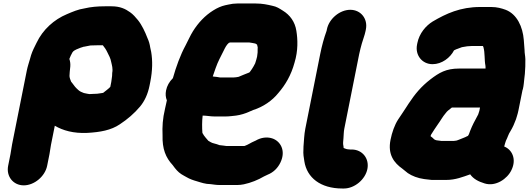

<svg xmlns="http://www.w3.org/2000/svg" viewBox="-20 -821 3029 1098"><path d="M497 -561C508.4 -561 524.6 -562 535.2 -562H568.2C578.1 -549.6 586.4 -537.9 593.4 -523C602.7 -503.2 611.9 -489.6 616 -466C619.9 -448.2 626.6 -428.6 621.7 -404C621.4 -390.8 621.3 -382.4 618.5 -368C617.9 -362 617.2 -356.7 616.3 -352L610.7 -324C598.8 -311.5 580.6 -298.9 569.9 -290L557.5 -288C542.8 -285.2 529.3 -284 512.7 -284C505.2 -283.3 498.2 -283 491.5 -283C487.6 -283.7 483.4 -284.3 478.9 -285L459.7 -289C448 -293.2 436 -298.4 428.1 -306C412.3 -320 405.2 -328.8 393.1 -346L386.7 -354C382.9 -363.4 377.9 -375.2 377.3 -387L377.5 -388C378.3 -395.3 378.7 -402.7 378.8 -410L382 -441C383.1 -456.3 381.3 -470.7 376.6 -484C381.1 -497.1 387.8 -509.3 394 -521C394.8 -521.7 395.3 -522.3 395.4 -523C404.6 -536.1 426.7 -541.8 440.4 -548L453.2 -552C455.5 -553.3 458.3 -554 461.6 -554C473.9 -556.7 485.5 -558.3 497 -561ZM40 60 26.6 127C14.6 187.5 55.4 239 115.8 239C176.2 239 237.6 187.5 249.6 127L263 60C266.2 44.1 268.3 23.6 271.6 7L293.4 -102C339.4 -74.8 400.3 -57.3 479.2 -61C553.1 -65.1 615.3 -76.3 665 -110C708.3 -138.3 748.4 -172.7 781.3 -212C806.8 -242.9 825.3 -282.1 835.1 -331L839.3 -352C852.6 -418.7 852.9 -475 844.6 -524L839.4 -548C836.1 -569.5 831.5 -585.6 823.4 -603C809.8 -638.5 791.6 -677.6 768.9 -706C756.8 -721.1 739.9 -740.1 723.9 -751C697 -770.2 666.8 -785 617.7 -785H579.7C538 -785 499.3 -781.6 463.3 -773C426.7 -767.7 394.4 -753.4 362.7 -740C289.1 -709.3 224.9 -651.9 189 -576L180.6 -559C167.9 -533.6 159.6 -515.6 151.6 -484C145.8 -463.6 138.1 -441.1 133.4 -418L49.2 4C45.4 23.1 43.4 43.1 40 60Z M1450.2 -497C1447.9 -485.4 1443.5 -472.8 1440.2 -462L1439.8 -460C1433.2 -447.5 1428.6 -437.5 1421.2 -427L1414.9 -418C1412.4 -414.4 1407 -405 1401.9 -405C1381.5 -396.5 1365.3 -391.1 1345.3 -382C1343.1 -381.3 1341.7 -381 1341.1 -381C1333.8 -379.8 1324.1 -378 1315.5 -378H1238.5C1227.4 -380.9 1212.9 -381.5 1201.5 -383C1199.5 -383 1197.9 -383.3 1196.7 -384C1202.4 -399.3 1207.8 -415 1213 -431C1227.1 -471.2 1241.8 -496 1259 -531C1267.9 -549.4 1275.8 -565 1289 -576L1295.4 -578H1406.4C1420.3 -576.4 1427.9 -574.1 1440.2 -572C1443.1 -570 1446.4 -568 1450 -566C1452.7 -552.6 1455 -551 1453.4 -543C1454.1 -529.7 1453.3 -512.6 1450.2 -497ZM1234.7 237H1336.7C1348.7 237 1361.3 235.7 1374.5 233C1415.5 224.3 1455.9 207.8 1489.5 188C1497.5 184.7 1504.5 181.3 1510.5 178C1543.8 164.8 1568.6 140.1 1583.9 108C1616.6 39.6 1583.1 -15.2 1535.5 -30C1505.1 -39.4 1471.5 -34.1 1442.4 -17L1433.6 -13C1416 -6 1399.9 6.2 1380.4 13C1379.1 13 1378 13.3 1377.2 14H1275.2C1261.7 12.5 1250.8 10.2 1235.2 9C1225.8 4.9 1214.6 2 1203.2 -1C1190 -3.8 1181.4 -10.3 1171.2 -16L1169.6 -18L1155.8 -34C1149.2 -42.3 1142.4 -50.5 1138 -60C1138.1 -60.7 1137.9 -61.3 1137.4 -62C1135.3 -90.3 1134.9 -127.3 1138.9 -160C1161.6 -160 1182.4 -155 1205.9 -155H1270.9C1290.8 -155 1312.6 -158.3 1329.9 -160C1355.4 -163.3 1384.1 -172.4 1405.3 -182C1408.4 -184 1411.7 -185.3 1415.1 -186C1420.3 -188.7 1424.7 -190.7 1428.3 -192C1484.5 -209.6 1536.6 -245.1 1571.7 -289C1612 -335.5 1645 -391.2 1664.4 -463C1685.4 -531.9 1682.8 -595.9 1674.8 -645C1666.9 -696.4 1638.2 -735.4 1597.7 -760C1577.7 -772.7 1562.7 -783 1537.3 -788C1508.9 -794.6 1480.2 -801 1442.9 -801H1336.9C1320.2 -801 1303.5 -799 1286.7 -795C1279.6 -793 1273.4 -791.7 1267.9 -791C1244.9 -785.7 1221.9 -775.7 1198.9 -761C1152.8 -732.2 1113.8 -691.1 1083.2 -642C1069.1 -619.8 1053.9 -585.2 1041 -561C1011.9 -507.8 986.7 -438.4 968.7 -374C947.9 -353.3 934.9 -330 929.7 -304C925.6 -283.3 927.1 -264.3 934.3 -247C930.2 -229.7 926.7 -214 923.9 -200C909.9 -141.1 907.6 -96.2 909.6 -48C907.4 31 927.7 80.1 967.4 123L980.1 140C995.5 159.3 1009.6 172.2 1032.3 184L1046.7 192C1064.5 202.6 1084.7 209.8 1106.9 216C1129.2 222.8 1155.1 232 1183.7 232C1199.6 233.8 1215.7 237 1234.7 237Z M1849.4 -653 1847.8 -645C1832.8 -604.1 1820.7 -559.4 1811.2 -512L1726 -85C1719.3 -51.4 1718.3 -13.6 1715.6 17L1715.2 34C1713.2 58.8 1717.1 81.7 1720.6 102C1735.2 194.7 1812.3 257 1937.7 257H1946.7C2007.2 257 2068.9 205.9 2081 145.5C2093 85.1 2051.8 34 1991.2 34H1982.2C1979.5 34 1975.9 33.7 1971.4 33C1962.5 33 1953.7 28.4 1946.8 26C1946.3 25.3 1945.7 25 1945 25C1945.6 21.8 1944.2 16.1 1943.6 12C1940.4 1.3 1943.1 -16.6 1944.2 -31C1945.6 -46.5 1945.4 -67.2 1949 -85L2034 -511C2037.9 -530.4 2044.5 -555.1 2049.2 -572C2056.4 -598.1 2065.2 -617.3 2070.6 -644L2072.4 -653C2084.4 -713.5 2043.6 -765 1983.2 -765C1922.8 -765 1861.5 -713.5 1849.4 -653Z M2453.6 -454C2506.9 -454 2554.7 -490.7 2576.4 -533C2581.6 -535.7 2586.4 -538 2590.8 -540H2591.8C2600.5 -543.3 2610.2 -547 2621 -551C2622.5 -551.7 2624.2 -552 2626.2 -552C2642.4 -555.4 2661.7 -558 2679.4 -558H2741.4C2743.4 -554.7 2744.6 -552.3 2745 -551L2744.8 -550C2753.7 -520.4 2749.6 -478 2756 -446C2756 -443 2757.6 -434 2756.6 -429H2605.6C2530.4 -429 2491.6 -405.3 2441.3 -367C2388.2 -325.6 2354.3 -285.2 2316.5 -228L2304.9 -210C2287.8 -184.5 2273.1 -161 2256.4 -137C2236.5 -105.9 2221.8 -64.3 2213.2 -21C2196.4 63.2 2233.9 110.5 2281.3 144C2285.9 147.3 2288.8 149.7 2289.9 151L2312.3 169C2336.2 185.3 2369.6 198.1 2405.5 203L2422.1 205C2430.5 206.3 2439.3 207.3 2448.5 208H2532.5C2585 208 2628.3 190.2 2668.9 176C2687.1 202.1 2716.1 217.3 2751.5 228C2814.5 247.8 2881.1 201.8 2904.7 152C2936.5 87.3 2906.3 33.4 2863.6 17L2864.2 14C2866.1 4.8 2870.5 -7 2873.2 -16C2883.3 -34.9 2887.4 -54.2 2899.2 -71C2912.1 -92.5 2922.5 -115.7 2930.8 -139L2936.3 -157C2939.8 -167.7 2942.7 -179 2945.1 -191L2967.7 -304C2968.4 -307.3 2969.2 -310 2970.3 -312C2975.2 -331.2 2976.5 -355.6 2978.7 -374L2981.5 -398C2983.8 -429.8 2985.1 -452.5 2984.4 -483C2983.6 -504.6 2979.8 -514.7 2979.8 -535C2978.5 -555.2 2976.7 -572.8 2975.4 -593C2969.6 -667.2 2936.7 -740 2871.7 -765C2847.6 -773.6 2822.5 -781 2788.9 -781H2725.9C2612.6 -781 2531.4 -743.3 2454.4 -698C2415.3 -674 2377.8 -630.2 2366.8 -575L2365 -566C2353 -505.7 2393.7 -454 2453.6 -454ZM2725.1 -206 2721.3 -187C2719.5 -181 2717.7 -175.7 2716.1 -171C2715.6 -168.3 2714.3 -165.3 2712.3 -162C2705.5 -146.8 2694.2 -130 2688.4 -117L2678 -95C2675.2 -87.7 2672 -80 2668.4 -72C2664.8 -63.3 2660 -42 2651.4 -42C2638.8 -34.6 2618.4 -28.4 2604.4 -22C2597.8 -19.9 2591.3 -16 2582.2 -16C2579.4 -15.3 2577 -15 2575 -15H2504C2502 -15 2499.7 -15.3 2497.2 -16L2481.6 -18C2476.1 -18 2464.7 -21.6 2461.2 -26C2456.3 -31.3 2450 -36.7 2442.4 -42L2443 -45C2443.4 -47 2444.1 -49 2445.2 -51C2458.1 -71.6 2469.3 -89.1 2484 -110C2499.5 -131 2511.7 -154.4 2528.7 -174C2538.1 -187.4 2548.6 -193.1 2564.1 -206Z"/></svg>

Font: Smoothie
Style: BlkIt
Weight: 900
Foundry: Cannot Into Space Fonts
Version: Version 0.8